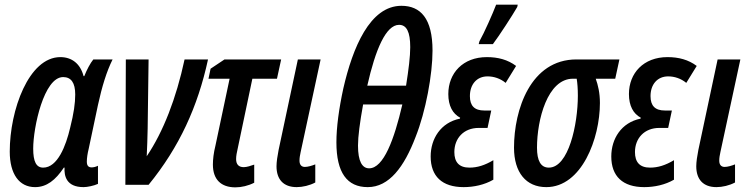

<svg xmlns="http://www.w3.org/2000/svg" viewBox="-20 -796 3247 827"><path d="M131 10C181 10 219 -20 255 -74H258C256 -39 265 10 340 10C356 10 385 4 402 -4V-82C392 -77 382 -75 375 -75C362 -75 354 -81 354 -100C354 -115 357 -135 362 -155L402 -344C419 -422 439 -488 465 -540H382C369 -524 354 -496 343 -468H340C326 -522 289 -550 240 -550C104 -550 22 -322 22 -143C22 -46 63 10 131 10ZM166 -74C136 -74 123 -100 123 -156C123 -247 169 -464 252 -464C286 -464 304 -440 304 -389C304 -352 298 -308 282 -245C264 -168 228 -74 166 -74Z M520 0H620C753 -163 832 -337 876 -540H775C739 -372 683 -228 612 -123C614 -160 615 -202 616 -242L620 -540H522Z M994 11C1020 11 1050 4 1075 -9V-87C1061 -82 1043 -76 1030 -76C1008 -76 997 -88 997 -111C997 -125 1000 -139 1004 -157L1067 -457H1173L1191 -540H947L887 -500L878 -457H969L908 -169C900 -137 897 -109 897 -87C897 -23 932 11 994 11Z M1258 10C1283 10 1314 3 1338 -10V-88C1323 -82 1306 -77 1293 -77C1278 -77 1270 -87 1270 -104C1270 -116 1272 -127 1275 -141L1361 -540H1263L1180 -150C1175 -125 1171 -98 1171 -80C1171 -23 1201 10 1258 10Z M1564 10C1656 10 1721 -77 1770 -206C1814 -316 1843 -476 1843 -578C1843 -717 1791 -771 1709 -771C1573 -771 1499 -590 1459 -416C1440 -329 1429 -248 1429 -183C1429 -52 1475 10 1564 10ZM1562 -427C1597 -582 1642 -689 1699 -689C1731 -689 1747 -659 1747 -593C1747 -553 1740 -496 1729 -427ZM1570 -71C1540 -71 1522 -101 1522 -169C1522 -208 1530 -269 1544 -346H1713C1678 -195 1632 -71 1570 -71Z M2042 -606H2103C2129 -640 2188 -731 2208 -766L2210 -776H2117C2104 -741 2065 -653 2045 -618ZM1977 10C2021 10 2067 0 2105 -22V-106C2068 -84 2036 -74 2002 -74C1957 -74 1937 -98 1937 -141C1937 -200 1977 -245 2042 -245H2080L2096 -320H2066C2024 -320 2004 -340 2004 -382C2004 -432 2033 -467 2080 -467C2107 -467 2135 -458 2158 -439L2203 -512C2167 -539 2125 -550 2077 -550C1974 -550 1911 -481 1911 -391C1911 -340 1930 -306 1962 -289L1961 -285C1878 -268 1835 -198 1835 -122C1835 -37 1884 10 1977 10Z M2333 10C2486 10 2564 -200 2564 -352C2564 -396 2556 -429 2546 -457H2630L2648 -540H2463C2265 -540 2194 -323 2194 -160C2194 -53 2246 10 2333 10ZM2344 -74C2309 -74 2293 -104 2293 -160C2293 -280 2338 -457 2448 -457H2464C2467 -439 2469 -414 2469 -384C2469 -260 2429 -74 2344 -74Z M2755 10C2799 10 2845 0 2883 -22V-106C2846 -84 2814 -74 2780 -74C2735 -74 2715 -98 2715 -141C2715 -200 2755 -245 2820 -245H2858L2874 -320H2844C2802 -320 2782 -340 2782 -382C2782 -432 2811 -467 2858 -467C2885 -467 2913 -458 2936 -439L2981 -512C2945 -539 2903 -550 2855 -550C2752 -550 2689 -481 2689 -391C2689 -340 2708 -306 2740 -289L2739 -285C2656 -268 2613 -198 2613 -122C2613 -37 2662 10 2755 10Z M3066 10C3091 10 3122 3 3146 -10V-88C3131 -82 3114 -77 3101 -77C3086 -77 3078 -87 3078 -104C3078 -116 3080 -127 3083 -141L3169 -540H3071L2988 -150C2983 -125 2979 -98 2979 -80C2979 -23 3009 10 3066 10Z"/></svg>

Font: Noto Sans UI Condensed Medium
Style: Italic
Weight: 500
Width: 3
Italic angle: -12°
Designer: Monotype Design Team
Foundry: Monotype Imaging Inc.
Version: Version 1.901